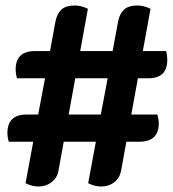

<svg xmlns="http://www.w3.org/2000/svg" viewBox="-20 -680 629 699"><path d="M120 -1Q97 -1 73 -13L101 -164H12Q7 -181 7 -196Q7 -263 77 -263H119L144 -395H42Q39 -405 38 -412.5Q37 -420 37 -427Q37 -494 107 -494H162L182 -602Q187 -629 203 -644.5Q219 -660 253 -660Q275 -660 300 -648L272 -494H390L410 -602Q415 -629 431 -644.5Q447 -660 481 -660Q503 -660 528 -648L500 -494H585Q589 -478 589 -462Q589 -395 520 -395H482L458 -263H553Q558 -244 558 -231Q558 -164 487 -164H440L421 -59Q416 -32 396 -16.5Q376 -1 348 -1Q325 -1 301 -13L329 -164H212L193 -59Q188 -32 167.5 -16.5Q147 -1 120 -1ZM230 -263H347L372 -395H254Z"/></svg>

Font: Sansita Swashed
Style: Bold
Weight: 700
Designer: Pablo Cosgaya
Foundry: Omnibus-Type
Version: Version 1.003; ttfautohint (v1.8.3)